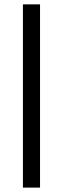

<svg xmlns="http://www.w3.org/2000/svg" viewBox="-20 -731 289 883"><path d="M85.4 -710.9V131.8H164.1V-710.9Z"/></svg>

Font: Vazirmatn Medium
Style: Regular
Weight: 500
Designer: Saber Rastikerdar
Foundry: Saber Rastikerdar
Version: Version 33.003